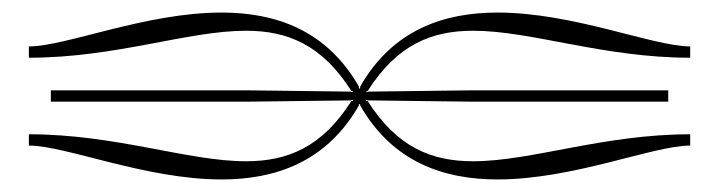

<svg xmlns="http://www.w3.org/2000/svg" viewBox="-20 -389 1145 306"><path d="M566 -229C575 -229 720 -227 729 -227H1045V-245H729C720 -245 576 -243 567 -243L564 -242V-244H566C613 -318 668 -340 734 -340C827 -340 941 -297 1080 -297V-315C1021 -315 894 -369 773 -369C688 -369 606 -342 554 -251V-248H552V-251C500 -342 418 -369 333 -369C212 -369 85 -315 26 -315V-297C165 -297 279 -340 372 -340C438 -340 493 -318 540 -244H542V-242L539 -243C530 -243 387 -245 378 -245H61V-227H378C387 -227 531 -229 540 -229L542 -230L543 -228H540C493 -154 438 -132 372 -132C279 -132 165 -175 26 -175V-157C85 -157 212 -103 333 -103C418 -103 500 -130 552 -221V-223H554V-221C606 -130 688 -103 773 -103C894 -103 1021 -157 1080 -157V-175C941 -175 827 -132 734 -132C668 -132 613 -154 566 -228H563L564 -230Z"/></svg>

Font: FoglihtenDeH04
Style: Regular
Weight: 500
Version: Version 0.68